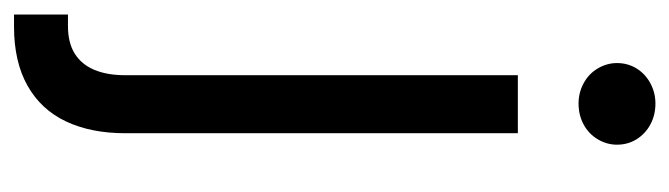

<svg xmlns="http://www.w3.org/2000/svg" viewBox="-386 -404 969 278"><g transform="rotate(90 98.0 -264.5)"><path d="M151.4 -530.3H67.4V38.1C67.4 55.7 64.8 70.6 59.6 83C54.4 95.4 46.5 104.8 36.1 111.3C25.7 117.8 12.4 121.1 -3.9 121.1H-20.5V199.2H-2.9C30.9 199.2 59.4 192.7 82.5 179.7C105.6 166.7 122.9 148.1 134.3 124C145.7 99.9 151.4 71.3 151.4 38.1ZM79.1 -625.5C88.2 -620.6 98 -618.2 108.4 -618.2C119.5 -618.2 129.6 -620.6 138.7 -625.5C147.8 -630.4 154.9 -637.2 160.2 -646C165.4 -654.8 168 -664.1 168 -673.8C168 -684.2 165.4 -693.7 160.2 -702.1C154.9 -710.6 147.8 -717.3 138.7 -722.2C129.6 -727.1 119.5 -729.5 108.4 -729.5C98 -729.5 88.2 -727.1 79.1 -722.2C70 -717.3 62.8 -710.6 57.6 -702.1C52.4 -693.7 49.8 -684.2 49.8 -673.8C49.8 -664.1 52.4 -654.8 57.6 -646C62.8 -637.2 70 -630.4 79.1 -625.5Z"/></g></svg>

Font: Pretendard Variable
Style: Regular
Weight: 400
Designer: Base glyphs from Inter by Rasmus Andersson; Hangeul glyphs from Noto Sans CJK(Source Han Sans) by Jang Soo-young and Kan
Foundry: Kil Hyung-jin
Version: Version 1.309;Glyphs 3.2 (3225)